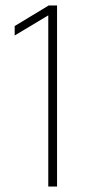

<svg xmlns="http://www.w3.org/2000/svg" viewBox="-20 -680 327 700"><path d="M156 -624 33.5 -550.5V-585L157.5 -660H188V0H156Z"/></svg>

Font: League Spartan Extralight
Style: Regular
Weight: 200
Foundry: The League of Moveable Type
Version: Version 2.300; ttfautohint (v1.8.3)